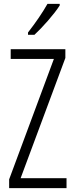

<svg xmlns="http://www.w3.org/2000/svg" viewBox="-20 -967 382 987"><path d="M287 -939V-947H224C196 -898 165 -853 124 -800V-788H157C197 -825 258 -893 287 -939ZM322 0V-51H86L316 -669V-714H35V-664H257L27 -45V0Z"/></svg>

Font: Noto Sans Kannada ExtraCondensed Light
Style: Regular
Weight: 300
Width: 2
Designer: Jelle Bosma - Monotype Design Team
Foundry: Monotype Imaging Inc.
Version: Version 2.005